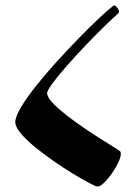

<svg xmlns="http://www.w3.org/2000/svg" viewBox="-20 -674 513 704"><path d="M396 -653.3Q399.4 -656.2 405.5 -650.6Q411.6 -645 415 -637Q418.5 -628.9 413.1 -624.5Q394 -607.9 361.6 -576.2Q329.1 -544.4 292.5 -506.1Q255.9 -467.8 223.4 -430.7Q190.9 -393.6 170.9 -366.2Q150.9 -338.9 152.8 -329.6Q156.2 -313.5 177 -292.5Q197.8 -271.5 228 -248.3Q258.3 -225.1 291.5 -202.6Q324.7 -180.2 354.2 -161.6Q383.8 -143.1 402.6 -131.3Q421.4 -119.6 421.9 -117.2Q425.8 -106 416.5 -84.5Q407.2 -63 391.8 -40.5Q376.5 -18.1 360.6 -3.2Q344.7 11.7 335.4 9.8Q328.1 8.3 303.5 -4.9Q278.8 -18.1 244.9 -38.8Q210.9 -59.6 174.8 -84.7Q138.7 -109.9 107.2 -135.7Q75.7 -161.6 55.9 -185.3Q36.1 -209 36.1 -226.1Q36.1 -246.1 57.4 -281.5Q78.6 -316.9 113.5 -360.6Q148.4 -404.3 189.9 -450Q231.4 -495.6 272 -537.1Q312.5 -578.6 345.5 -609.4Q378.4 -640.1 396 -653.3Z"/></svg>

Font: Awami Nastaliq
Style: Regular
Weight: 400
Designer: Peter Martin, SIL International
Foundry: SIL International
Version: Version 3.100